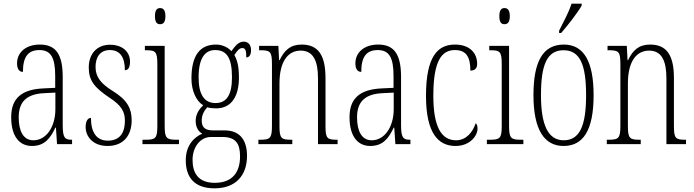

<svg xmlns="http://www.w3.org/2000/svg" viewBox="-20 -786 3785 1047"><path d="M154 10C224 10 255 -33 282 -90H285L291 0H373V-24H371C333 -24 322 -35 322 -105V-367C322 -496 280 -543 197 -543C120 -543 73 -499 73 -441C73 -411 84 -394 105 -394C105 -476 133 -513 195 -513C258 -513 281 -471 281 -371V-307L218 -304C99 -299 41 -251 41 -147C41 -41 87 10 154 10ZM162 -21C107 -21 82 -72 82 -146C82 -227 121 -274 223 -278L282 -281V-191C282 -95 233 -21 162 -21Z M567 10C649 10 698 -43 698 -130C698 -194 674 -241 596 -289C530 -330 501 -366 501 -421C501 -472 524 -513 579 -513C634 -513 661 -475 661 -403C680 -403 689 -420 689 -450C689 -504 647 -542 580 -542C509 -542 464 -493 464 -418C464 -348 493 -310 576 -254C645 -210 661 -174 661 -128C661 -55 628 -19 568 -19C505 -19 476 -66 476 -143C460 -143 447 -128 447 -93C447 -44 484 10 567 10Z M853 -654C870 -654 882 -664 882 -698C882 -731 870 -742 853 -742C836 -742 825 -731 825 -698C825 -664 836 -654 853 -654ZM757 0H956V-24H943C888 -24 878 -32 878 -100V-536H770V-512H777C830 -512 838 -503 838 -434V-99C838 -31 828 -24 772 -24H757Z M1150 241C1264 241 1327 172 1327 64C1327 -15 1294 -75 1204 -75H1141C1102 -75 1080 -89 1080 -128C1080 -162 1095 -183 1110 -201C1121 -197 1144 -195 1158 -195C1241 -195 1283 -259 1283 -363C1283 -426 1273 -459 1258 -486C1276 -514 1288 -524 1301 -524C1320 -524 1323 -507 1323 -473C1341 -473 1349 -489 1349 -513C1349 -538 1336 -559 1309 -559C1278 -559 1259 -530 1242 -507C1225 -526 1194 -543 1158 -543C1072 -543 1024 -486 1024 -358C1024 -289 1051 -234 1088 -212C1067 -192 1047 -164 1047 -127C1047 -88 1065 -67 1083 -57C1043 -40 993 2 993 88C993 181 1040 241 1150 241ZM1155 -224C1093 -224 1063 -272 1063 -364C1063 -468 1097 -513 1153 -513C1214 -513 1245 -474 1245 -365C1245 -270 1217 -224 1155 -224ZM1151 211C1059 211 1030 155 1030 86C1030 14 1074 -39 1130 -39H1192C1267 -39 1289 -2 1289 67C1289 149 1251 211 1151 211Z M1389 0H1574V-24H1568C1514 -24 1504 -31 1504 -99V-330C1504 -454 1552 -510 1620 -510C1689 -510 1714 -452 1714 -360V0H1821V-24H1817C1764 -24 1755 -31 1755 -100V-360C1755 -486 1715 -543 1625 -543C1563 -543 1530 -511 1505 -458H1502L1498 -536H1393V-512H1398C1453 -512 1463 -506 1463 -438V-100C1463 -31 1453 -24 1397 -24H1389Z M1999 10C2069 10 2100 -33 2127 -90H2130L2136 0H2218V-24H2216C2178 -24 2167 -35 2167 -105V-367C2167 -496 2125 -543 2042 -543C1965 -543 1918 -499 1918 -441C1918 -411 1929 -394 1950 -394C1950 -476 1978 -513 2040 -513C2103 -513 2126 -471 2126 -371V-307L2063 -304C1944 -299 1886 -251 1886 -147C1886 -41 1932 10 1999 10ZM2007 -21C1952 -21 1927 -72 1927 -146C1927 -227 1966 -274 2068 -278L2127 -281V-191C2127 -95 2078 -21 2007 -21Z M2464 10C2543 10 2584 -46 2584 -84C2584 -100 2581 -108 2574 -114C2559 -69 2525 -21 2467 -21C2387 -21 2343 -94 2343 -264C2343 -458 2390 -513 2461 -513C2524 -513 2545 -473 2545 -401C2567 -401 2582 -411 2582 -438C2582 -498 2540 -543 2461 -543C2367 -543 2303 -479 2303 -263C2303 -58 2371 10 2464 10Z M2731 -654C2748 -654 2760 -664 2760 -698C2760 -731 2748 -742 2731 -742C2714 -742 2703 -731 2703 -698C2703 -664 2714 -654 2731 -654ZM2635 0H2834V-24H2821C2766 -24 2756 -32 2756 -100V-536H2648V-512H2655C2708 -512 2716 -503 2716 -434V-99C2716 -31 2706 -24 2650 -24H2635Z M3029 -619V-606H3040C3080 -652 3133 -721 3152 -756V-766H3097C3082 -721 3058 -676 3029 -619ZM3053 10C3160 10 3217 -75 3217 -267C3217 -450 3164 -543 3055 -543C2941 -543 2889 -452 2889 -267C2889 -77 2949 10 3053 10ZM3054 -21C2968 -21 2930 -106 2930 -267C2930 -431 2962 -512 3053 -512C3144 -512 3176 -431 3176 -267C3176 -106 3144 -21 3054 -21Z M3289 0H3474V-24H3468C3414 -24 3404 -31 3404 -99V-330C3404 -454 3452 -510 3520 -510C3589 -510 3614 -452 3614 -360V0H3721V-24H3717C3664 -24 3655 -31 3655 -100V-360C3655 -486 3615 -543 3525 -543C3463 -543 3430 -511 3405 -458H3402L3398 -536H3293V-512H3298C3353 -512 3363 -506 3363 -438V-100C3363 -31 3353 -24 3297 -24H3289Z"/></svg>

Font: Noto Serif Devanagari ExtraCondensed ExtraLight
Style: Regular
Weight: 200
Width: 2
Designer: Universal Thirst, Indian Type Foundry and the Monotype Design Team
Foundry: Monotype Imaging Inc.
Version: Version 2.004